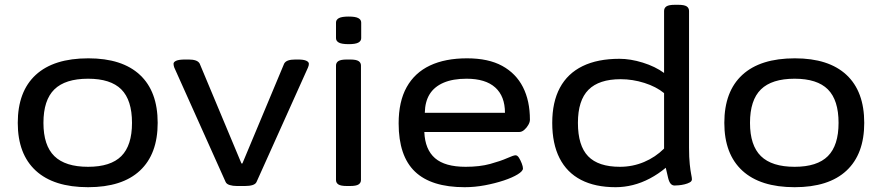

<svg xmlns="http://www.w3.org/2000/svg" viewBox="-20 -773 3675 800"><path d="M347 7Q204 7 129 -62Q54 -131 54 -261Q54 -392 129 -461Q204 -530 348 -530Q489 -530 563 -461Q637 -392 637 -261Q637 -131 563 -62Q489 7 347 7ZM347 -78Q441 -78 485.5 -122.5Q530 -167 530 -261Q530 -356 485.5 -400.5Q441 -445 347 -445Q252 -445 206.5 -400.5Q161 -356 161 -261Q161 -167 206.5 -122.5Q252 -78 347 -78Z M967 2Q950 2 937 -2Q924 -6 920 -15L706 -492Q705 -495 704 -499Q703 -503 703 -507Q703 -515 714.5 -520Q726 -525 751 -525H767Q784 -525 795.5 -521Q807 -517 812 -508L986 -92H990L1164 -508Q1169 -517 1180.5 -521Q1192 -525 1210 -525H1222Q1245 -525 1256 -520Q1267 -515 1267 -507Q1267 -503 1266 -499.5Q1265 -496 1263 -491L1049 -15Q1045 -6 1032.5 -2Q1020 2 1001 2Z M1425 2Q1400 2 1390 -4.5Q1380 -11 1380 -23V-500Q1380 -512 1390 -518.5Q1400 -525 1425 -525H1439Q1464 -525 1474 -518.5Q1484 -512 1484 -500V-23Q1484 -11 1474 -4.5Q1464 2 1439 2ZM1433 -589Q1404 -589 1392 -595.5Q1380 -602 1380 -614V-679Q1380 -691 1392 -697.5Q1404 -704 1433 -704Q1461 -704 1473 -697.5Q1485 -691 1485 -679V-614Q1485 -602 1473 -595.5Q1461 -589 1433 -589Z M1916 7Q1777 7 1709 -58Q1641 -123 1641 -259Q1641 -350 1674.5 -410Q1708 -470 1771.5 -500Q1835 -530 1926 -530Q2015 -530 2072.5 -498.5Q2130 -467 2159 -410Q2188 -353 2188 -274Q2188 -264 2181 -252Q2174 -240 2164 -231.5Q2154 -223 2143 -223H1748Q1751 -150 1792.5 -114Q1834 -78 1920 -78Q1979 -78 2022.5 -90Q2066 -102 2093 -114Q2120 -126 2128 -126Q2136 -126 2142.5 -115.5Q2149 -105 2154 -92Q2159 -79 2159 -71Q2159 -60 2137 -46.5Q2115 -33 2079 -21Q2043 -9 2000.5 -1Q1958 7 1916 7ZM1750 -303H2084Q2084 -372 2043.5 -408.5Q2003 -445 1924 -445Q1867 -445 1828.5 -428.5Q1790 -412 1770.5 -381Q1751 -350 1750 -303Z M2545 7Q2460 7 2401 -23.5Q2342 -54 2311.5 -114Q2281 -174 2281 -261Q2281 -348 2313 -407.5Q2345 -467 2407.5 -497.5Q2470 -528 2561 -528Q2607 -528 2658.5 -512Q2710 -496 2747 -469V-727Q2747 -740 2757 -746.5Q2767 -753 2792 -753H2806Q2831 -753 2841 -746.5Q2851 -740 2851 -727V-158Q2851 -116 2854 -88.5Q2857 -61 2860 -46.5Q2863 -32 2863 -26Q2863 -18 2854 -13Q2845 -8 2832.5 -5Q2820 -2 2808.5 -1Q2797 0 2791 0Q2781 0 2774.5 -7.5Q2768 -15 2764 -31Q2760 -47 2754 -74Q2723 -48 2688 -29.5Q2653 -11 2617 -2Q2581 7 2545 7ZM2563 -78Q2616 -78 2663.5 -98Q2711 -118 2747 -154V-385Q2714 -412 2665 -427.5Q2616 -443 2566 -443Q2476 -443 2432 -399Q2388 -355 2388 -261Q2388 -166 2430.5 -122Q2473 -78 2563 -78Z M3291 7Q3148 7 3073 -62Q2998 -131 2998 -261Q2998 -392 3073 -461Q3148 -530 3292 -530Q3433 -530 3507 -461Q3581 -392 3581 -261Q3581 -131 3507 -62Q3433 7 3291 7ZM3291 -78Q3385 -78 3429.5 -122.5Q3474 -167 3474 -261Q3474 -356 3429.5 -400.5Q3385 -445 3291 -445Q3196 -445 3150.5 -400.5Q3105 -356 3105 -261Q3105 -167 3150.5 -122.5Q3196 -78 3291 -78Z"/></svg>

Font: Asap Expanded Medium
Style: Regular
Weight: 500
Width: 7
Designer: Pablo Cosgaya
Foundry: Omnibus-Type
Version: Version 3.001